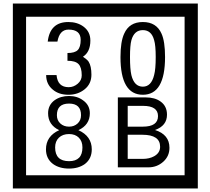

<svg xmlns="http://www.w3.org/2000/svg" viewBox="-20 -980 1195 1090"><path d="M1103 90H53V-960H1103ZM1028 15V-885H128V15ZM499 -556Q499 -504 460.5 -473Q422 -442 369 -442Q314 -442 280 -471Q242 -502 242 -554H301Q307 -485 370 -485Q398 -485 421 -504.5Q444 -524 444 -552Q444 -597 426 -616Q408 -635 363 -635V-679Q405 -679 421.5 -696Q438 -713 438 -754Q438 -812 369 -812Q318 -812 306 -744H251Q264 -855 368 -855Q419 -855 454 -829Q493 -800 493 -750Q493 -685 451 -658Q475 -642 483 -630Q499 -605 499 -556ZM917 -656Q917 -442 791 -442Q664 -442 664 -656Q664 -744 685 -789Q714 -855 791 -855Q868 -855 897 -789Q917 -745 917 -656ZM864 -656Q864 -723 855 -752Q840 -809 791 -809Q742 -809 726 -752Q718 -723 718 -656Q718 -587 726 -553Q742 -488 791 -488Q839 -488 855 -554Q864 -587 864 -656ZM501 -132Q501 -79 462 -49Q426 -23 372 -23Q317 -23 281 -49Q241 -79 241 -132Q241 -207 316 -241Q253 -271 253 -337Q253 -384 290 -411Q324 -435 372 -435Q419 -435 452 -410Q490 -383 490 -337Q490 -271 425 -241Q501 -207 501 -132ZM440 -326Q440 -392 372 -392Q303 -392 303 -326Q303 -297 322.5 -279Q342 -261 372 -261Q401 -261 420.5 -279Q440 -297 440 -326ZM448 -143Q448 -178 427.5 -198.5Q407 -219 372 -219Q336 -219 314.5 -198.5Q293 -178 293 -143Q293 -65 372 -65Q448 -65 448 -143ZM942 -141Q942 -93 906.5 -61.5Q871 -30 823 -30H649V-427H808Q859 -427 891 -404Q928 -378 928 -329Q928 -266 860 -242Q942 -216 942 -141ZM877 -321Q877 -379 792 -379H705V-261H791Q877 -261 877 -321ZM889 -147Q889 -215 788 -215H705V-78H791Q828 -78 855 -93Q889 -112 889 -147Z"/></svg>

Font: Unicode BMP Fallback SIL
Style: Regular
Weight: 400
Foundry: NRSI, SIL International
Version: Version 5.1 Based on Unicode 5.1